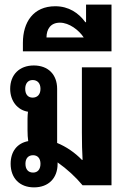

<svg xmlns="http://www.w3.org/2000/svg" viewBox="-20 -801 561 830"><path d="M127 9C190 9 229 -31 229 -93C229 -95 229 -97 229 -99C270 -70 306 -37 337 0H462V-510H334V-228C334 -179 335 -148 337 -110H334C303 -142 266 -167 227 -183V-417C227 -479 188 -518 126 -518C64 -518 24 -478 24 -417C24 -364 56 -325 101 -318C100 -310 99 -300 99 -288V-238C99 -220 100 -205 102 -191C54 -182 26 -146 26 -93C26 -31 65 9 127 9ZM121 -379C101 -379 89 -393 89 -417C89 -440 101 -455 121 -455C142 -455 155 -441 155 -417C155 -393 142 -379 121 -379ZM123 -55C102 -55 90 -69 90 -93C90 -116 102 -130 123 -130C143 -130 155 -116 155 -93C155 -69 143 -55 123 -55Z M79 -579H462V-781H352V-705H349C320 -745 277 -774 219 -774C124 -774 79 -705 79 -616ZM181 -639C181 -674 198 -703 239 -703C279 -703 321 -671 342 -639Z"/></svg>

Font: Noto Sans Thai Looped UI Narrow
Style: Bold
Weight: 700
Width: 4
Designer: Cadson Demak Team
Foundry: Cadson Demak Co., Ltd.
Version: Version 1.000